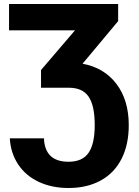

<svg xmlns="http://www.w3.org/2000/svg" viewBox="-20 -731 697 964"><path d="M394.5 -411.1Q502.9 -391.1 564.7 -309.6Q626.5 -228 626.5 -102.5Q626.5 -4.9 590.3 66.4Q554.2 137.7 485.6 175.3Q417 212.9 324.2 212.9Q239.7 212.9 174.1 181.9Q108.4 150.9 70.8 93.8Q33.2 36.6 29.3 -36.6H200.7Q205.1 81.1 324.2 81.1Q394 81.1 424.8 36.1Q455.6 -8.8 455.6 -102.5Q455.6 -201.2 424.8 -245.8Q394 -290.5 326.2 -290.5H186V-379.4L356.4 -578.6H25.4V-710.9H573.2V-625Z"/></svg>

Font: Roboto Black
Style: Regular
Weight: 900
Designer: Google
Version: Version 2.134; 2016